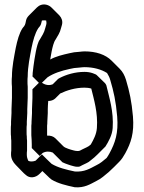

<svg xmlns="http://www.w3.org/2000/svg" viewBox="-20 -762 640 852"><path d="M166 -77 138 -49C128 -45 115 -44 106 -48C101 -58 99 -66 99 -76C99 -82 99 -88 100 -94V-138C99 -145 99 -151 99 -156C98 -162 98 -168 98 -175V-191C98 -196 98 -202 99 -209V-222C99 -231 101 -250 101 -260V-277C101 -292 103 -312 103 -328V-377C102 -386 102 -394 102 -401C102 -408 102 -415 103 -423C103 -466 113 -512 120 -550C127 -583 135 -614 150 -637C155 -643 161 -649 163 -659L166 -671C172 -672 180 -672 185 -671C186 -664 187 -659 185 -652L181 -638C176 -616 166 -603 157 -587C148 -575 143 -552 139 -533L133 -499C130 -482 127 -455 125 -438C125 -433 125 -428 124 -423L159 -388L191 -419C218 -437 252 -448 289 -456L309 -460C318 -460 344 -464 355 -464C395 -464 430 -454 455 -438C461 -428 466 -419 469 -408C485 -354 494 -313 500 -245C506 -171 491 -128 466 -82C462 -74 457 -67 453 -61C439 -49 425 -37 408 -29C379 -14 355 2 312 -1C274 -9 237 -18 209 -35C205 -38 172 -71 166 -77ZM31 -277V-260C31 -250 29 -231 29 -222V-209C28 -202 28 -196 28 -191V-175C28 -168 28 -162 29 -156C29 -151 29 -145 30 -138V-94C29 -88 29 -82 29 -76C29 -58 38 -42 50 -30L85 6C87 8 91 11 93 13C112 32 139 26 155 10L168 -3L191 19C197 25 203 31 209 35C237 52 274 61 312 69C355 72 379 56 408 41C429 31 445 16 463 1C479 -13 494 -29 509 -44C520 -55 527 -66 536 -82C561 -128 576 -171 570 -245C564 -313 555 -354 539 -408C533 -427 525 -443 511 -457L510 -458L475 -493C448 -520 406 -534 355 -534C344 -534 318 -530 309 -530L289 -526C258 -519 228 -512 203 -498V-499L209 -533C213 -552 218 -575 227 -587C236 -603 246 -616 251 -638L255 -652C259 -668 254 -682 244 -693L243 -694L208 -729C202 -735 194 -739 186 -741C169 -745 154 -739 144 -729L109 -694C103 -688 98 -681 96 -673L93 -659C91 -649 85 -643 80 -637C65 -614 57 -583 50 -550C43 -512 33 -466 33 -423C32 -415 32 -408 32 -401C32 -394 32 -386 33 -377V-328C33 -312 31 -292 31 -277ZM159 -401 124 -366V-328C124 -312 122 -292 122 -277V-260C122 -250 120 -231 120 -222C120 -217 120 -211 119 -204V-162C120 -154 121 -131 121 -121V-105L156 -70L169 -83C183 -91 200 -91 214 -85L222 -77L257 -42C265 -38 273 -35 282 -32L294 -28C302 -26 313 -22 322 -22H327C334 -22 337 -25 345 -29C358 -36 372 -40 382 -50C392 -57 405 -69 413 -77L448 -112C461 -133 478 -162 480 -194C485 -267 465 -328 452 -383C450 -387 449 -390 446 -393L410 -428C407 -431 405 -432 402 -433L392 -437C381 -441 368 -443 355 -443C313 -443 274 -431 245 -416C243 -415 241 -414 238 -412L214 -388C192 -379 171 -389 159 -401ZM189 -162V-204C190 -211 190 -217 190 -222C190 -231 192 -250 192 -260V-277C192 -288 193 -300 194 -314C195 -314 201 -314 205 -315C214 -317 219 -320 225 -325L226 -326L247 -347C276 -361 314 -373 355 -373C365 -373 375 -372 385 -369C397 -320 415 -261 410 -194C408 -166 395 -142 383 -121L382 -120C372 -110 358 -106 345 -99C337 -95 334 -92 327 -92H322C313 -92 302 -96 294 -98L282 -102C274 -105 266 -108 261 -113L226 -148C217 -157 204 -161 190 -160C190 -160 189 -161 189 -162Z"/></svg>

Font: Dictator
Style: Chalk
Weight: 500
Version: Version MIL.1277